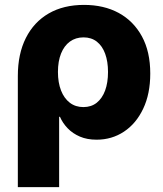

<svg xmlns="http://www.w3.org/2000/svg" viewBox="-20 -564 668 788"><path d="M53.2 204.1V-252Q53.2 -342.8 86.2 -408.2Q119.1 -473.6 179.9 -508.8Q240.7 -543.9 324.7 -543.9Q406.2 -543.9 467 -511Q527.8 -478 562.3 -415Q596.7 -352.1 596.7 -262.2Q596.7 -178.7 567.6 -117.7Q538.6 -56.6 488.8 -23.7Q439 9.3 376.5 9.3Q337.4 9.3 307.9 -3.4Q278.3 -16.1 257.8 -37.4Q237.3 -58.6 226.1 -84.5H222.7V204.1ZM322.3 -124.5Q354.5 -124.5 377 -142.3Q399.4 -160.2 411.4 -192.4Q423.3 -224.6 423.3 -268.6Q423.3 -311.5 411.6 -343.5Q399.9 -375.5 377.4 -393.1Q355 -410.6 322.8 -410.6Q290.5 -410.6 266.8 -393.3Q243.2 -376 230.5 -344.2Q217.8 -312.5 217.8 -268.6Q217.8 -225.1 230.5 -192.6Q243.2 -160.2 266.6 -142.3Q290 -124.5 322.3 -124.5Z"/></svg>

Font: Inter 20pt ExtraBold
Style: Regular
Weight: 800
Version: Version 4.001;git-66647c0bb